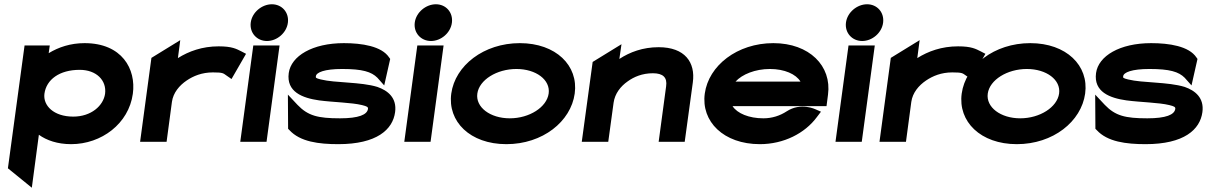

<svg xmlns="http://www.w3.org/2000/svg" viewBox="-20 -664 5660 899"><path d="M208 -415 213 -451H95L17 124L129 215L162 -33C198 -7 249 11 313 11C455 11 583 -85 602 -225C618 -341 551 -462 376 -462C310 -462 254 -443 208 -415ZM188 -225C197 -292 259 -337 353 -337C432 -337 480 -287 472 -225C464 -169 407 -118 323 -118C231 -118 181 -170 188 -225Z M1111 -423C1087 -435 1067 -447 1004 -447C927 -447 864 -424 813 -392L824 -476L689 -393L636 0H760L785 -187C791 -230 820 -264 854 -287C885 -308 925 -325 977 -325C1025 -325 1025 -321 1041 -310L1064 -294L1132 -412Z M1230 -472C1277 -472 1322 -510 1328 -558C1334 -606 1300 -644 1253 -644C1206 -644 1160 -606 1154 -558C1148 -510 1183 -472 1230 -472ZM1289 -451H1166L1105 0H1228Z M1335 -55C1385 0 1473 11 1564 11C1744 11 1819 -57 1830 -139C1839 -206 1796 -240 1747 -257C1669 -281 1550 -275 1482 -292C1458 -298 1458 -300 1459 -307C1461 -325 1499 -341 1582 -341C1677 -341 1719 -328 1747 -300L1779 -264L1807 -388L1802 -395C1767 -448 1674 -462 1590 -462C1443 -462 1343 -402 1332 -322C1320 -234 1396 -205 1474 -194C1542 -185 1626 -184 1675 -172C1699 -166 1704 -163 1703 -154C1699 -127 1660 -110 1572 -110C1468 -110 1422 -122 1373 -173L1328 -221L1329 -61Z M1998 -472C2045 -472 2090 -510 2096 -558C2102 -606 2068 -644 2021 -644C1974 -644 1928 -606 1922 -558C1916 -510 1951 -472 1998 -472ZM2057 -451H1934L1873 0H1996Z M2398 -341C2490 -341 2558 -290 2549 -226C2540 -162 2459 -110 2367 -110C2275 -110 2206 -162 2215 -226C2224 -290 2306 -341 2398 -341ZM2351 11C2521 11 2653 -95 2671 -226C2689 -357 2583 -462 2414 -462C2245 -462 2111 -357 2093 -226C2075 -95 2181 11 2351 11Z M3224 -278C3237 -372 3187 -443 3064 -443C2990 -443 2929 -420 2880 -388L2890 -457L2755 -374L2704 0H2828L2853 -183C2859 -226 2886 -260 2919 -283C2948 -304 2987 -321 3037 -321C3085 -321 3105 -301 3099 -260L3064 0H3186Z M3850 -167 3857 -221C3875 -355 3770 -462 3601 -462C3432 -462 3298 -357 3280 -226C3262 -95 3368 11 3538 11C3650 11 3749 -40 3805 -116L3824 -141L3799 -152C3799 -152 3730 -186 3664 -143C3632 -122 3595 -110 3554 -110C3487 -110 3432 -133 3410 -167ZM3424 -282C3455 -316 3516 -341 3585 -341C3653 -341 3707 -317 3728 -282Z M4017 -472C4064 -472 4109 -510 4115 -558C4121 -606 4087 -644 4040 -644C3993 -644 3947 -606 3941 -558C3935 -510 3970 -472 4017 -472ZM4076 -451H3953L3892 0H4015Z M4573 -423C4549 -435 4529 -447 4466 -447C4389 -447 4326 -424 4275 -392L4286 -476L4151 -393L4098 0H4222L4247 -187C4253 -230 4282 -264 4316 -287C4347 -308 4387 -325 4439 -325C4487 -325 4487 -321 4503 -310L4526 -294L4594 -412Z M4788 -341C4880 -341 4948 -290 4939 -226C4930 -162 4849 -110 4757 -110C4665 -110 4596 -162 4605 -226C4614 -290 4696 -341 4788 -341ZM4741 11C4911 11 5043 -95 5061 -226C5079 -357 4973 -462 4804 -462C4635 -462 4501 -357 4483 -226C4465 -95 4571 11 4741 11Z M5115 -55C5165 0 5253 11 5344 11C5524 11 5599 -57 5610 -139C5619 -206 5576 -240 5527 -257C5449 -281 5330 -275 5262 -292C5238 -298 5238 -300 5239 -307C5241 -325 5279 -341 5362 -341C5457 -341 5499 -328 5527 -300L5559 -264L5587 -388L5582 -395C5547 -448 5454 -462 5370 -462C5223 -462 5123 -402 5112 -322C5100 -234 5176 -205 5254 -194C5322 -185 5406 -184 5455 -172C5479 -166 5484 -163 5483 -154C5479 -127 5440 -110 5352 -110C5248 -110 5202 -122 5153 -173L5108 -221L5109 -61Z"/></svg>

Font: Charger
Style: HemiRT
Weight: 900
Designer: Jasper
Foundry: Cannot Into Space Fonts
Version: Version 0.99